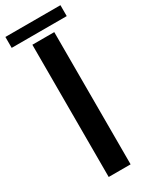

<svg xmlns="http://www.w3.org/2000/svg" viewBox="-282 -956 796 1006"><g transform="rotate(-30 116.5 -453.0)"><path d="M52.5 0V-800H185V0ZM-49.5 -906H283.5V-840H-49.5Z"/></g></svg>

Font: Big Shoulders Stencil Text ExtraBold
Style: Regular
Weight: 800
Designer: Patric King
Foundry: XO Type Co
Version: Version 1.000